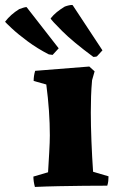

<svg xmlns="http://www.w3.org/2000/svg" viewBox="-113 -734 452 759"><path d="M25 5Q19 -17 19 -36L77 -53Q79 -88 81.5 -130.5Q84 -173 84 -199Q84 -246 80.5 -296.5Q77 -347 70 -400L20 -414Q20 -434 26 -454L240 -471L261 -452L251 -417Q248 -384 247 -353Q246 -322 246 -289Q246 -239 248.5 -175.5Q251 -112 255 -55L316 -37Q316 -28 315 -18.5Q314 -9 311 0Q269 0 219 0.5Q169 1 118.5 2Q68 3 25 5ZM256 -509Q175 -569 132.5 -611.5Q90 -654 87 -661Q98 -675 111.5 -686Q125 -697 143 -708Q151 -711 160 -713Q169 -715 174 -714L292 -535L270 -511Q267 -510 263.5 -509.5Q260 -509 256 -509ZM95 -517 80 -519Q35 -542 -3.5 -570.5Q-42 -599 -66 -621.5Q-90 -644 -93 -648Q-71 -677 -37 -698Q-29 -701 -21 -703.5Q-13 -706 -8 -706L119 -543Z"/></svg>

Font: Labrada ExtraBold
Style: Regular
Weight: 800
Designer: Mercedes Jáuregui
Foundry: Omnibus-Type Team
Version: Version 1.000; ttfautohint (v1.8.4.7-5d5b)